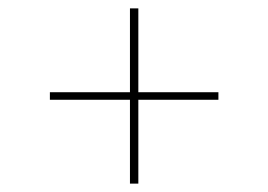

<svg xmlns="http://www.w3.org/2000/svg" viewBox="-20 -569 640 458"><path d="M290 -131V-331H99V-349H290V-549H310V-349H501V-331H310V-131Z"/></svg>

Font: Zed Sans Thin Extended
Style: Regular
Weight: 100
Width: 7
Designer: Belleve Invis
Foundry: Belleve Invis
Version: Version 1.0.0; ttfautohint (v1.8.4)